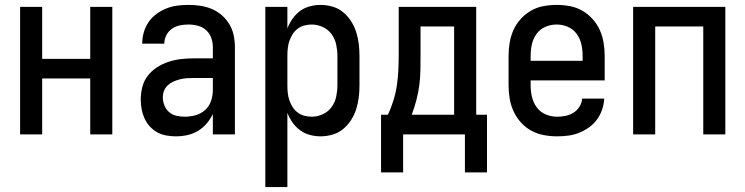

<svg xmlns="http://www.w3.org/2000/svg" viewBox="-20 -548 3040 783"><path d="M62 0V-520H152V-308H348V-520H438V0H348V-228H152V0Z M697 8Q678 8 658 4.5Q638 1 621 -8.5Q604 -18 590.5 -33Q577 -48 569 -66Q561 -84 557.5 -103.5Q554 -123 554 -143Q554 -168 560.5 -193.5Q567 -219 583 -239.5Q599 -260 621 -274Q643 -288 667.5 -296Q692 -304 717.5 -307Q743 -310 769 -310H848V-355Q848 -375 841.5 -393.5Q835 -412 820.5 -425Q806 -438 787 -443Q768 -448 749 -448Q731 -448 713.5 -444.5Q696 -441 681.5 -431Q667 -421 658.5 -404.5Q650 -388 650 -370H560V-371Q560 -394 566.5 -416.5Q573 -439 586 -458Q599 -477 618 -491Q637 -505 658.5 -513.5Q680 -522 702.5 -525Q725 -528 749 -528Q773 -528 797 -524.5Q821 -521 843.5 -511.5Q866 -502 884.5 -486Q903 -470 915.5 -449Q928 -428 933 -404Q938 -380 938 -355V0H848V-83Q838 -62 822.5 -44Q807 -26 787 -14Q767 -2 744 3Q721 8 697 8ZM733 -72Q755 -72 777 -78Q799 -84 816 -99Q833 -114 840.5 -136Q848 -158 848 -180V-230H769Q755 -230 741 -229Q727 -228 713.5 -224.5Q700 -221 687.5 -215.5Q675 -210 664.5 -200.5Q654 -191 649 -178Q644 -165 644 -151Q644 -134 650.5 -118Q657 -102 669.5 -91Q682 -80 699 -76Q716 -72 733 -72Z M1062 215V-520H1152V-432Q1160 -453 1173 -471.5Q1186 -490 1203.5 -503Q1221 -516 1243 -522Q1265 -528 1287 -528Q1312 -528 1336 -521Q1360 -514 1379 -498.5Q1398 -483 1411.5 -462Q1425 -441 1432.5 -417.5Q1440 -394 1443 -369.5Q1446 -345 1446 -320V-200Q1446 -175 1443 -150.5Q1440 -126 1432.5 -102.5Q1425 -79 1411.5 -58Q1398 -37 1379 -21.5Q1360 -6 1336 1Q1312 8 1287 8Q1265 8 1243 2Q1221 -4 1203.5 -17Q1186 -30 1173 -48.5Q1160 -67 1152 -88V215ZM1251 -72Q1274 -72 1296 -82Q1318 -92 1332 -111Q1346 -130 1351 -153.5Q1356 -177 1356 -200V-320Q1356 -343 1351 -366.5Q1346 -390 1332 -409Q1318 -428 1296 -438Q1274 -448 1251 -448Q1236 -448 1221 -444Q1206 -440 1193.5 -430.5Q1181 -421 1173 -408Q1165 -395 1160 -380.5Q1155 -366 1153.5 -350.5Q1152 -335 1152 -320V-200Q1152 -185 1153.5 -169.5Q1155 -154 1160 -139.5Q1165 -125 1173 -112Q1181 -99 1193.5 -89.5Q1206 -80 1221 -76Q1236 -72 1251 -72Z M1534 155V-80H1562Q1575 -108 1584.5 -138.5Q1594 -169 1598.5 -200Q1603 -231 1604.5 -262.5Q1606 -294 1606 -325V-520H1922V-80H1966V155H1876V0H1624V155ZM1659 -80H1832V-440H1695V-325Q1695 -294 1694.5 -262.5Q1694 -231 1690 -200.5Q1686 -170 1678 -139.5Q1670 -109 1659 -80Z M2252 8Q2225 8 2198 3Q2171 -2 2147 -15Q2123 -28 2104.5 -48.5Q2086 -69 2074.5 -94Q2063 -119 2058.5 -146Q2054 -173 2054 -200V-320Q2054 -347 2058.5 -374Q2063 -401 2074 -425.5Q2085 -450 2103.5 -470.5Q2122 -491 2145.5 -504.5Q2169 -518 2196 -523Q2223 -528 2250 -528Q2277 -528 2304 -523Q2331 -518 2354.5 -504.5Q2378 -491 2396.5 -470.5Q2415 -450 2426 -425.5Q2437 -401 2441.5 -374Q2446 -347 2446 -320V-220H2144V-200Q2144 -176 2149.5 -152.5Q2155 -129 2169 -110Q2183 -91 2205.5 -81.5Q2228 -72 2252 -72Q2269 -72 2286.5 -75.5Q2304 -79 2319 -88.5Q2334 -98 2343.5 -113.5Q2353 -129 2354 -146H2444Q2443 -123 2435.5 -101Q2428 -79 2414.5 -60.5Q2401 -42 2382 -28.5Q2363 -15 2342 -6.5Q2321 2 2298 5Q2275 8 2252 8ZM2356 -300V-320Q2356 -344 2351 -367Q2346 -390 2332 -409.5Q2318 -429 2296 -438.5Q2274 -448 2250 -448Q2226 -448 2204 -438.5Q2182 -429 2168 -409.5Q2154 -390 2149 -367Q2144 -344 2144 -320V-300Z M2562 0V-520H2938V0H2848V-440H2652V0Z"/></svg>

Font: Iosevka SS10 Medium
Style: Regular
Weight: 500
Monospace: yes
Designer: Belleve Invis
Foundry: Belleve Invis
Version: Version 28.0.6; ttfautohint (v1.8.4)